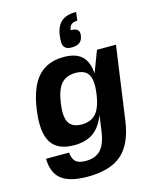

<svg xmlns="http://www.w3.org/2000/svg" viewBox="-138 -836 893 1134"><g transform="rotate(-15 308.5 -269.0)"><path d="M226.1 9.8H225.1Q125.5 9.8 86.2 -52.7Q46.9 -115.2 65.9 -250Q85 -384.8 142.1 -447.3Q199.2 -509.8 298.8 -509.8Q372.6 -509.8 409.4 -475.8Q446.3 -441.9 451.2 -368.2L501 -500H617.2L554.2 -49.8Q534.7 86.9 463.9 148.4Q393.1 210 255.9 210Q146.5 210 95.9 170.4Q45.4 130.9 43.9 43.9H185.1Q188 83 207 100.1Q226.1 117.2 268.1 117.2Q327.6 117.2 359.4 83.5Q391.1 49.8 401.9 -24.9L416 -125Q389.6 -55.2 344 -22.7Q298.3 9.8 226.1 9.8ZM212.9 -249Q201.7 -169.4 222.4 -133.3Q243.2 -97.2 300.8 -97.2Q358.4 -97.2 389.2 -132.8Q419.9 -168.5 431.2 -249Q442.4 -329.1 421.6 -365Q400.9 -400.9 342.8 -400.9Q285.2 -400.9 254.6 -365.2Q224.1 -329.6 212.9 -249ZM360.8 -551.8H359.9Q334 -551.8 321.3 -564Q308.6 -576.2 308.1 -595Q307.6 -613.8 310.1 -636.2Q318.4 -695.3 349.4 -721.7Q380.4 -748 439.9 -748L433.1 -695.8Q408.7 -695.8 396.2 -685.3Q383.8 -674.8 380.9 -651.9Q410.2 -651.9 422.1 -641.4Q434.1 -630.9 431.2 -606.9Q426.8 -577.1 409.4 -564.5Q392.1 -551.8 360.8 -551.8Z"/></g></svg>

Font: Fivo Sans Modern
Style: Italic
Weight: 700
Designer: Alexander Slobzheninov
Foundry: Alexander Slobzheninov
Version: 1.0